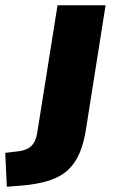

<svg xmlns="http://www.w3.org/2000/svg" viewBox="-121 -518 437 731"><path d="M-95 193 -101 64 -51 58Q-18 54 -1 37Q16 20 21 -14L98 -498H281L207 -30Q199 24 182.5 63.5Q166 103 138 129Q110 155 65.5 169.5Q21 184 -44 189Z"/></svg>

Font: Nunito Sans 10pt Black
Style: Italic
Weight: 900
Italic angle: -9°
Designer: Vernon Adams
Foundry: Vernon Adams
Version: Version 3.101;gftools[0.9.27]